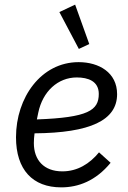

<svg xmlns="http://www.w3.org/2000/svg" viewBox="-20 -796 551 828"><path d="M320 -585 365 -606 304 -776 236 -744ZM244 12C318 12 393 -16 457 -94L407 -139C367 -90 314 -57 249 -57C169 -57 126 -106 126 -179C126 -190 127 -207 129 -221C369 -223 485 -277 485 -390C485 -483 407 -528 319 -528C157 -528 49 -375 49 -204C49 -64 121 12 244 12ZM311 -462C360 -462 406 -446 406 -391C406 -320 360 -289 139 -281L145 -310C164 -402 230 -462 311 -462Z"/></svg>

Font: LVC Sans
Style: Italic
Weight: 400
Italic angle: -11.31°
Designer: Mike Abbink, Paul van der Laan, Pieter van Rosmalen
Foundry: Bold Monday
Version: Version 3.0